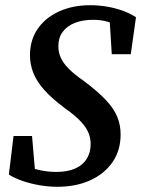

<svg xmlns="http://www.w3.org/2000/svg" viewBox="-20 -700 542 737"><path d="M14 -30 32 -178H103L116 -26L61 -72Q90 -57 125.5 -48.5Q161 -40 195 -40Q239 -40 268.5 -53Q298 -66 313 -90.5Q328 -115 328 -147Q328 -168 320.5 -188Q313 -208 292 -231.5Q271 -255 230 -284Q180 -321 150.5 -354Q121 -387 108 -420Q95 -453 95 -488Q95 -546 124.5 -589Q154 -632 206.5 -656Q259 -680 326 -680Q357 -680 388 -675Q419 -670 448 -660Q477 -650 502 -634L482 -492H409L400 -637L451 -591Q420 -609 393.5 -616.5Q367 -624 339 -624Q297 -624 267 -612Q237 -600 220.5 -577.5Q204 -555 204 -523Q204 -499 213.5 -478Q223 -457 244.5 -435.5Q266 -414 302 -389Q354 -350 385 -317.5Q416 -285 429.5 -253Q443 -221 443 -184Q443 -122 411.5 -77Q380 -32 325.5 -7.5Q271 17 200 17Q166 17 131.5 11Q97 5 66.5 -5.5Q36 -16 14 -30Z"/></svg>

Font: Source Serif 4 18pt SemiBold
Style: Italic
Weight: 600
Italic angle: -12°
Designer: Frank Grießhammer
Foundry: Adobe Systems Incorporated
Version: Version 4.004;hotconv 1.0.116;makeotfexe 2.5.65601